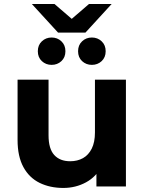

<svg xmlns="http://www.w3.org/2000/svg" viewBox="-20 -939 727 967"><path d="M299.1 7.6Q231.7 7.6 179.5 -18Q127.3 -43.6 97.9 -97.4Q68.5 -151.2 68.5 -234.1V-537.9H224.5V-257.5Q224.5 -189.8 253.2 -158.3Q281.8 -126.9 333.5 -126.9Q369.8 -126.9 397.9 -142.5Q425.9 -158.2 442.1 -190.5Q458.2 -222.8 458.2 -271.9V-537.9H614.2V0H465.6V-148.3L493.5 -104.7Q465.7 -49.2 413.4 -20.8Q361.1 7.6 299.1 7.6ZM442.7 -612.3Q413.8 -612.3 393.5 -631.1Q373.2 -650 373.2 -681Q373.2 -711.9 393.5 -731Q413.8 -750.1 442.7 -750.1Q471.7 -750.1 491.9 -731Q512.2 -711.9 512.2 -681Q512.2 -650 491.9 -631.1Q471.7 -612.3 442.7 -612.3ZM240 -612.3Q211.1 -612.3 190.8 -631.1Q170.5 -650 170.5 -681Q170.5 -711.9 190.8 -731Q211.1 -750.1 240 -750.1Q269 -750.1 289.2 -731Q309.5 -711.9 309.5 -681Q309.5 -650 289.2 -631.1Q269 -612.3 240 -612.3ZM272.5 -774.7 140.3 -919H254.3L392.7 -799.8H290L428.4 -919H542.4L410.2 -774.7Z"/></svg>

Font: Montserrat Thin
Style: Regular
Weight: 100
Designer: Julieta Ulanovsky
Foundry: Julieta Ulanovsky
Version: Version 9.000